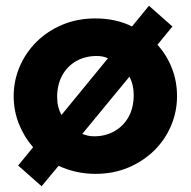

<svg xmlns="http://www.w3.org/2000/svg" viewBox="-20 -589 663 667"><path d="M124.5 58 43 -14 95 -77.5Q63.5 -113.5 45.5 -159Q27.5 -204.5 27.5 -255Q27.5 -308.5 48.2 -357.2Q69 -406 107 -443.8Q145 -481.5 197 -503.2Q249 -525 311.5 -525Q347 -525 379 -518Q411 -511 438.5 -497L497.5 -569L579 -497L527 -433.5Q559.5 -397.5 577.2 -352Q595 -306.5 595 -255Q595 -201.5 574.5 -152.8Q554 -104 516 -66.5Q478 -29 426 -7Q374 15 311.5 15Q276 15 243.5 7.5Q211 0 183.5 -13ZM193.5 -189.5 355 -386.5Q347 -390.5 337 -392.5Q327 -394.5 316 -394.5Q276.5 -394.5 245.2 -377Q214 -359.5 196.2 -327.2Q178.5 -295 178.5 -251.5Q178.5 -233.5 182.5 -217.8Q186.5 -202 193.5 -189.5ZM307 -115.5Q346 -115.5 377.2 -133Q408.5 -150.5 426.5 -182.5Q444.5 -214.5 444.5 -259Q444.5 -277 440.8 -293Q437 -309 429.5 -322.5L266 -124Q275 -120 285.2 -117.8Q295.5 -115.5 307 -115.5Z"/></svg>

Font: Geologica Thin Roman
Style: Bold
Weight: 700
Version: Version 1.010;gftools[0.9.28]